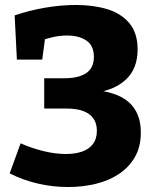

<svg xmlns="http://www.w3.org/2000/svg" viewBox="-20 -740 619 773"><path d="M254 13Q192 13 132 -1Q72 -15 19 -42L63 -163Q108 -143 155.5 -131.5Q203 -120 245 -120Q282 -120 310 -129.5Q338 -139 354 -160Q370 -181 370 -214Q370 -243 356 -263Q342 -283 315 -293Q288 -303 247 -303H158V-425H240Q297 -425 327.5 -446Q358 -467 358 -511Q358 -557 327.5 -577Q297 -597 250 -597Q222 -597 195 -591Q168 -585 142 -576L163 -597L150 -500H48L39 -678Q101 -699 164.5 -709.5Q228 -720 286 -720Q356 -720 412 -703Q468 -686 501 -646.5Q534 -607 534 -541Q534 -462 485 -418Q436 -374 352 -365L346 -379Q449 -372 498 -329Q547 -286 547 -207Q547 -149 523 -107.5Q499 -66 458 -39Q417 -12 364 0.5Q311 13 254 13Z"/></svg>

Font: Bitter Thin ExtraBold
Style: Regular
Weight: 800
Version: Version 3.020